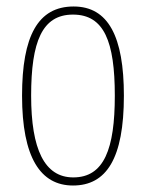

<svg xmlns="http://www.w3.org/2000/svg" viewBox="-20 -562 450 592"><path d="M205 10C308 10 362 -73 362 -267C362 -449 314 -542 207 -542C97 -542 48 -451 48 -267C48 -76 105 10 205 10ZM206 -15C117 -15 76 -102 76 -267C76 -434 110 -517 205 -517C301 -517 334 -434 334 -267C334 -103 301 -15 206 -15Z"/></svg>

Font: Noto Serif Devanagari ExtraCondensed Thin
Style: Regular
Weight: 100
Width: 2
Designer: Universal Thirst, Indian Type Foundry and the Monotype Design Team
Foundry: Monotype Imaging Inc.
Version: Version 2.004